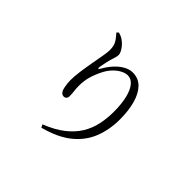

<svg xmlns="http://www.w3.org/2000/svg" viewBox="-194 -1062 1389 1389"><g transform="rotate(45 500.0 -368.0)"><path d="M280.1 -796.8 293.4 -810.1Q308.2 -805.8 319.4 -801Q330.6 -796.2 341.5 -788.4Q360.2 -775.8 374.8 -758.5Q389.5 -741.1 398.3 -724.1Q407 -707 407 -695.7Q407 -680.8 403 -667.9Q399 -655.1 393.6 -637.3Q386.2 -613.3 381.2 -589.3Q376.2 -565.4 370.6 -536Q368.3 -520.7 373.1 -519.8Q378 -518.9 386.4 -533.8Q409.7 -575.7 439.4 -607.6Q469 -639.6 502.4 -658.1Q535.8 -676.7 568.2 -676.7Q628.2 -676.7 666.7 -637Q705.3 -597.3 724.3 -528.3Q743.3 -459.4 743.3 -369.8Q743.3 -266.6 709.1 -178.8Q675 -91 596.3 -26.3Q517.6 38.4 383.3 73.6L371.8 51Q462.9 14.8 521.7 -31.5Q580.4 -77.8 613.4 -132.2Q646.3 -186.5 659.6 -248.3Q672.9 -310.1 672.9 -377Q672.9 -458.8 658.8 -516.7Q644.8 -574.7 618.9 -605.7Q593.1 -636.7 558.2 -636.7Q535.1 -636.7 507.8 -622.9Q480.5 -609.2 455.7 -584Q430.9 -558.8 413.1 -525.4Q388.5 -478.6 374.6 -432.8Q360.6 -387 360.6 -333.6Q360.6 -303.5 363.8 -279.9Q367 -256.3 367 -232.3Q367 -217.5 358.9 -208.6Q350.8 -199.8 339 -199.8Q328.4 -199.8 319.6 -205.1Q310.8 -210.4 303.7 -225.1Q299.1 -235.8 295.5 -252.6Q291.9 -269.4 290.3 -287.2Q288.7 -304.9 288.7 -317.6Q288.7 -357.9 295.9 -410.5Q303.2 -463.1 312.8 -515.6Q322.4 -568.1 329.7 -610.4Q337 -652.6 337 -672.5Q337 -699.3 331.8 -718.2Q326.6 -737.2 313.8 -755.3Q301.1 -773.4 280.1 -796.8Z"/></g></svg>

Font: Source Han Serif JP VF
Style: Regular
Weight: 250
Designer: Ryoko NISHIZUKA 西塚涼子 (kana & ideographs); Frank Grießhammer (Latin, Greek & Cyrillic); Wenlong ZHANG 张文龙 (bopomofo); San
Foundry: Adobe
Version: Version 2.001;hotconv 1.1.0;makeotfexe 2.6.0